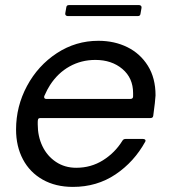

<svg xmlns="http://www.w3.org/2000/svg" viewBox="-20 -723 669 753"><path d="M43 -215Q43 -306 86 -386Q129 -466 203 -514.5Q277 -563 366 -563Q429 -563 479.5 -538Q530 -513 560 -465Q590 -417 590 -349Q589 -327 581 -269Q580 -260 570 -260H139Q131 -260 129.5 -255.5Q128 -251 128 -244.5Q128 -238 128 -235Q128 -188 146.5 -149.5Q165 -111 199.5 -88Q234 -65 279 -65Q337 -65 384 -94.5Q431 -124 460 -171Q464 -178 472 -178H541Q547 -178 549.5 -175Q552 -172 550 -168Q506 -88 433 -39Q360 10 266 10Q198 10 147.5 -18.5Q97 -47 70 -98Q43 -149 43 -215ZM491 -335Q502 -335 502 -345V-358Q502 -417 460 -452.5Q418 -488 354 -488Q299 -488 253 -462.5Q207 -437 176 -389Q166 -374 154 -347L153 -343Q153 -335 162 -335ZM245 -660Q241 -660 238 -663Q235 -666 236 -671L240 -694Q241 -703 250 -703H526Q530 -703 533 -700Q536 -697 535 -692L531 -669Q530 -660 521 -660Z"/></svg>

Font: Open Sauce Two
Style: Italic
Weight: 400
Italic angle: -10°
Designer: Alfredo Marco Pradil
Foundry: Creative Sauce Fz LLC
Version: Version 1.477